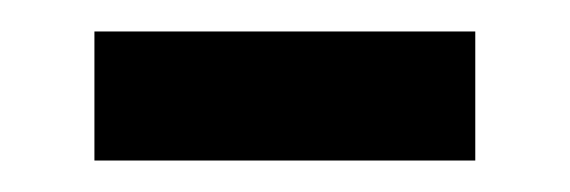

<svg xmlns="http://www.w3.org/2000/svg" viewBox="-20 -364 362 122"><path d="M40 -262V-344H282V-262Z"/></svg>

Font: Noto Sans Tamil
Style: Regular
Weight: 400
Designer: Jelle Bosma - Monotype Design Team
Foundry: Monotype Imaging Inc.
Version: Version 2.003